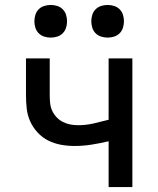

<svg xmlns="http://www.w3.org/2000/svg" viewBox="-20 -756 640 776"><path d="M419 0V-185Q385 -177 350.5 -171.5Q316 -166 281 -166Q253 -166 226 -171Q199 -176 175 -188Q151 -200 132 -220.5Q113 -241 102 -265.5Q91 -290 88 -317.5Q85 -345 85 -372V-520H181V-372Q181 -356 182.5 -340Q184 -324 190.5 -309.5Q197 -295 208 -283Q219 -271 233.5 -263.5Q248 -256 263.5 -253Q279 -250 296 -250Q327 -250 358 -257Q389 -264 419 -272V-520H515V0ZM415 -604Q402 -604 389 -608Q376 -612 366.5 -621.5Q357 -631 353 -644Q349 -657 349 -670Q349 -683 353 -696Q357 -709 366.5 -718.5Q376 -728 389 -732Q402 -736 415 -736Q428 -736 441 -732Q454 -728 463.5 -718.5Q473 -709 477 -696Q481 -683 481 -670Q481 -657 477 -644Q473 -631 463.5 -621.5Q454 -612 441 -608Q428 -604 415 -604ZM185 -604Q172 -604 159 -608Q146 -612 136.5 -621.5Q127 -631 123 -644Q119 -657 119 -670Q119 -683 123 -696Q127 -709 136.5 -718.5Q146 -728 159 -732Q172 -736 185 -736Q198 -736 211 -732Q224 -728 233.5 -718.5Q243 -709 247 -696Q251 -683 251 -670Q251 -657 247 -644Q243 -631 233.5 -621.5Q224 -612 211 -608Q198 -604 185 -604Z"/></svg>

Font: Iosevka Fixed Medium Extended
Style: Regular
Weight: 500
Width: 7
Monospace: yes
Designer: Belleve Invis
Foundry: Belleve Invis
Version: Version 24.1.1; ttfautohint (v1.8.4)